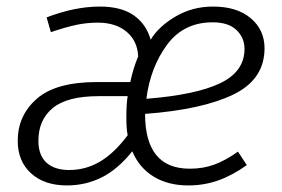

<svg xmlns="http://www.w3.org/2000/svg" viewBox="-20 -554 858 585"><path d="M439 -433Q463 -473 514.5 -503.5Q566 -534 629 -534Q702 -534 744 -498.5Q786 -463 786 -407Q786 -312 691 -266Q596 -220 422 -207Q422 -40 558 -40Q599 -40 633 -52.5Q667 -65 705 -92L732 -51Q689 -20 645.5 -4.5Q602 11 554 11Q492 11 448 -16Q404 -43 383 -93Q338 -37 289 -13Q240 11 184 11Q115 11 74.5 -26Q34 -63 34 -125Q34 -202 92 -253Q150 -304 275 -304H377Q386 -347 401 -382Q399 -429 366 -457Q333 -485 278 -485Q244 -485 211.5 -478Q179 -471 135 -456L122 -501Q208 -534 284 -534Q350 -534 388 -507Q426 -480 439 -433ZM426 -253Q577 -265 651 -300.5Q725 -336 725 -405Q725 -439 700.5 -462.5Q676 -486 628 -486Q539 -486 488.5 -417Q438 -348 426 -253ZM280 -261Q185 -261 141 -225Q97 -189 97 -125Q97 -81 121.5 -58.5Q146 -36 191 -36Q241 -36 284.5 -61.5Q328 -87 369 -142Q365 -161 365 -197Q365 -238 369 -261Z"/></svg>

Font: Fira Sans Light
Style: Italic
Weight: 300
Italic angle: -8°
Designer: bBox Type GmbH & Carrois Corporate GbR & Edenspiekermann AG
Foundry: bBox Type GmbH & Carrois Corporate GbR & Edenspiekermann AG
Version: Version 4.301